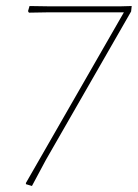

<svg xmlns="http://www.w3.org/2000/svg" viewBox="-20 -607 457 637"><path d="M142 -586H380L417 -587L415 -569L132 -76L86 10L66 4V0L391 -566H134L76 -565L73 -570L78 -587Z"/></svg>

Font: Luna Sans Thin
Style: Italic
Weight: 250
Italic angle: -7°
Designer: Juan Pablo del Peral
Foundry: Huerta Tipografica
Version: Version 2.001; ttfautohint (v1.5)